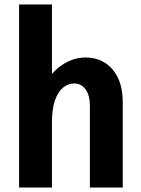

<svg xmlns="http://www.w3.org/2000/svg" viewBox="-20 -845 637 865"><path d="M385 0V-368Q385 -416 365.5 -442.5Q346 -469 314 -469Q288 -469 265 -451Q242 -433 228 -394Q214 -355 214 -292V0H66V-825H214V-396H160Q183 -491 241 -538.5Q299 -586 366 -586Q413 -586 450.5 -563.5Q488 -541 510.5 -496Q533 -451 533 -382V0Z"/></svg>

Font: Yaldevi ExtraLight
Style: Bold
Weight: 700
Version: Version 1.100